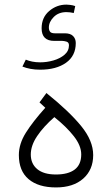

<svg xmlns="http://www.w3.org/2000/svg" viewBox="-20 -822 490 840"><path d="M92.8 -561Q105.5 -555.7 121.1 -552.5Q136.7 -549.3 156.2 -549.3Q185.1 -549.3 213.9 -557.6Q242.7 -565.9 262.2 -582.5Q281.7 -599.1 281.7 -624Q281.7 -636.7 270.8 -639.9Q259.8 -643.1 252.4 -643.1H217.3Q162.1 -643.1 162.1 -698.2Q162.1 -745.6 195.1 -773.7Q228 -801.8 270.5 -801.8Q276.4 -801.8 287.4 -800.5Q298.3 -799.3 309.1 -795.4L302.7 -765.1Q285.6 -769 270.5 -769Q236.3 -769 215.1 -747.6Q193.8 -726.1 193.8 -701.7Q193.8 -689.9 199.2 -683.1Q204.6 -676.3 219.7 -676.3H263.7Q288.1 -676.3 299.8 -664.3Q311.5 -652.3 311.5 -633.8Q311.5 -577.6 268.8 -547.4Q226.1 -517.1 155.3 -517.1Q132.8 -517.1 113.3 -520.8Q93.8 -524.4 78.1 -530.8ZM183.1 -415Q282.7 -335 335.2 -270.5Q387.7 -206.1 387.7 -143.6Q387.7 -79.1 344 -40.5Q300.3 -2 225.1 -2Q147.9 -2 105.2 -38.1Q62.5 -74.2 62.5 -143.6Q62.5 -192.9 93.5 -241.9Q124.5 -291 178.2 -350.6L152.8 -374ZM217.8 -309.6Q170.4 -268.1 142.6 -226.8Q114.7 -185.5 114.7 -146Q114.7 -105.5 143.1 -82Q171.4 -58.6 224.6 -58.6Q278.3 -58.6 306.9 -80.3Q335.4 -102.1 335.4 -146.5Q335.4 -184.6 303.2 -225.8Q271 -267.1 217.8 -309.6Z"/></svg>

Font: Vazir Thin FD
Style: Thin-FD
Weight: 100
Designer: Saber Rastikerdar
Foundry: Saber Rastikerdar
Version: Version 30.0.0